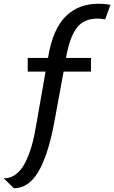

<svg xmlns="http://www.w3.org/2000/svg" viewBox="-57 -770 609 1024"><path d="M470.2 -750Q502 -750 532.2 -744.1L503.9 -667Q475.6 -670.9 462.9 -670.9Q389.2 -670.9 351.6 -620.4Q314 -569.8 294.9 -460.9H428.2V-388.2H282.2L234.9 -130.9Q220.2 -49.8 202.1 12.5Q184.1 74.7 158.2 126.5Q132.3 178.2 96.7 206.1Q61 233.9 17.1 233.9L-37.1 181.2Q-1 181.2 28.1 159.4Q57.1 137.7 77.6 96.9Q98.1 56.2 112.1 7.6Q126 -41 136.2 -104L186 -388.2H90.8V-460.9H199.2V-461.9Q211.9 -541 237.1 -597.7Q262.2 -654.3 298.1 -687.3Q334 -720.2 376 -735.1Q418 -750 470.2 -750Z"/></svg>

Font: Stilu
Style: Regular
Weight: 400
Designer: Genilson Lima Santos
Foundry: Genilson Lima Santos
Version: Version 1.200;PS 001.200;hotconv 1.0.88;makeotf.lib2.5.64775